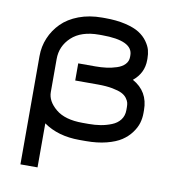

<svg xmlns="http://www.w3.org/2000/svg" viewBox="-77 -582 753 809"><g transform="rotate(10 300.0 -177.5)"><path d="M136.7 -165.5Q136.7 -126.5 176 -93.8Q215.3 -61 290.5 -61H317.4Q344.2 -61 367.9 -64.9Q391.6 -68.8 414.3 -77.9Q437 -86.9 450.2 -104.2Q463.4 -121.6 463.4 -146V-158.7Q463.4 -169.4 461.4 -177.5Q459.5 -185.5 451.7 -196.3Q443.8 -207 429.9 -214.1Q416 -221.2 389.4 -226.3Q362.8 -231.4 326.2 -231.4H229.5V-304.7H302.7Q327.6 -304.7 349.9 -307.6Q372.1 -310.5 393.3 -317.4Q414.6 -324.2 427.2 -337.4Q439.9 -350.6 439.9 -369.1V-376Q439.9 -439 307.6 -439H295.4Q218.8 -439 177.7 -400.6Q136.7 -362.3 136.7 -307.1ZM63.5 -307.1Q63.5 -347.7 78.9 -384.3Q94.2 -420.9 122.8 -449.7Q151.4 -478.5 196 -495.4Q240.7 -512.2 295.4 -512.2H307.6Q357.4 -512.2 395.5 -503.2Q433.6 -494.1 455.3 -480.2Q477.1 -466.3 490.7 -447.3Q504.4 -428.2 508.8 -411.4Q513.2 -394.5 513.2 -376V-369.1Q513.2 -313 468.3 -276.4Q536.6 -238.8 536.6 -158.7V-146Q536.6 -124 530.5 -103.3Q524.4 -82.5 508.5 -61Q492.7 -39.6 468.8 -23.7Q444.8 -7.8 405.8 2.2Q366.7 12.2 317.4 12.2H290.5Q198.7 12.2 136.7 -31.7V156.7H63.5Z"/></g></svg>

Font: Anka/Coder
Style: Regular
Weight: 400
Monospace: yes
Version: Version 001.100